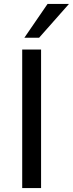

<svg xmlns="http://www.w3.org/2000/svg" viewBox="-20 -957 371 977"><path d="M93 0V-705H189V0ZM104 -765 222 -937H331L179 -765Z"/></svg>

Font: Nunito Sans 10pt Medium
Style: Regular
Weight: 500
Designer: Vernon Adams
Foundry: Vernon Adams
Version: Version 3.101;gftools[0.9.27]